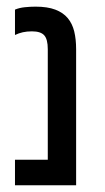

<svg xmlns="http://www.w3.org/2000/svg" viewBox="-20 -549 311 569"><path d="M24.4 -520.5Q37.1 -525.9 53.5 -527.6Q69.8 -529.3 85.4 -529.3Q120.6 -529.3 143.8 -520.5Q167 -511.7 180.7 -495.4Q194.3 -479 200 -455.8Q205.6 -432.6 205.6 -403.3V0H24.4V-75.7H121.6V-403.3Q121.6 -432.6 111.1 -444.3Q100.6 -456.1 74.7 -456.1Q59.6 -456.1 47.6 -453.4Q35.6 -450.7 24.4 -445.3Z"/></svg>

Font: Arian AMU
Style: Regular
Weight: 400
Designer: Ruben Hakobyan (Tarumian)
Foundry: Ruben Hakobyan (Tarumian)
Version: Version 4.003